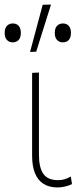

<svg xmlns="http://www.w3.org/2000/svg" viewBox="-46 -814 356 843"><path d="M206.5 9Q170.5 9 145.5 -6.5Q120.5 -22 107.8 -53Q95 -84 95 -130Q95 -173.5 95 -205Q95 -236.5 95 -271Q95 -332 95 -385Q95 -438 95 -494L125 -495.5Q125 -433.5 125 -377.5Q125 -321.5 125 -274.5Q125 -227.5 125 -191V-135Q125 -78.5 144.2 -50.8Q163.5 -23 209.5 -23Q224 -23 237.2 -26.8Q250.5 -30.5 265 -39L270 -6Q261.5 -1.5 251 1.8Q240.5 5 229.2 7Q218 9 206.5 9ZM86 -586Q100 -638 113.8 -689.8Q127.5 -741.5 141.5 -793L178 -794Q161.5 -742 145.5 -690.8Q129.5 -639.5 113 -587ZM9.5 -628Q-5.5 -628 -15.5 -638.5Q-25.5 -649 -25.5 -669Q-25.5 -691 -15.2 -701Q-5 -711 10.5 -711Q26.5 -711 36 -700.5Q45.5 -690 45.5 -669Q45.5 -649 35.8 -638.5Q26 -628 9.5 -628ZM229.5 -628Q214.5 -628 204.5 -638.5Q194.5 -649 194.5 -669Q194.5 -691 204.8 -701Q215 -711 230.5 -711Q246.5 -711 256 -700.5Q265.5 -690 265.5 -669Q265.5 -649 255.8 -638.5Q246 -628 229.5 -628Z"/></svg>

Font: Commissioner Thin
Style: Regular
Weight: 100
Designer: Kostas Bartsokas
Foundry: Kostas Bartsokas
Version: Version 1.001;gftools[0.9.23]